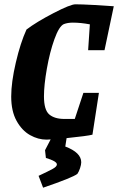

<svg xmlns="http://www.w3.org/2000/svg" viewBox="-20 -639 548 891"><path d="M389 -406 397 -526Q354 -534 318 -534Q294 -534 276 -527Q254 -517 232.5 -457Q211 -397 197.5 -320.5Q184 -244 184 -192Q184 -129 208.5 -108Q233 -87 279 -87H327L367 -208H439L409 -14Q386 -8 289 2L283 41Q357 69 357 114Q357 125 351.5 141.5Q346 158 339 168Q315 186 180 232L159 177Q206 155 225 144.5Q244 134 244 124Q244 109 193 94L189 58L215 8L196 9Q157 9 119.5 -12Q82 -33 57 -78Q32 -123 32 -191Q32 -257 53.5 -349Q75 -441 103 -502Q149 -537 228 -578Q307 -619 330 -619Q358 -619 414 -616Q470 -613 508 -610L465 -406Z"/></svg>

Font: Grenze
Style: Bold Italic
Weight: 700
Italic angle: -10°
Designer: Renata Polastri
Foundry: Omnibus-Type
Version: Version 1.002; ttfautohint (v1.8)